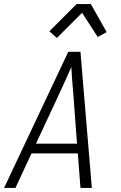

<svg xmlns="http://www.w3.org/2000/svg" viewBox="-24 -925 594 945"><path d="M-4 0 312 -670H372L428 0H372L359 -170H131L52 0ZM355 -218 338 -447Q335 -484 332 -521Q329 -558 327 -595Q311 -558 294 -521Q277 -484 260 -447L153 -218ZM256 -738 219 -771 353 -905H423L501 -767L457 -743L380 -862Z"/></svg>

Font: Lode Dark
Style: Italic
Weight: 400
Italic angle: -11°
Monospace: yes
Designer: Belleve Invis
Foundry: Belleve Invis
Version: Version 29.2.0; ttfautohint (v1.8.3)